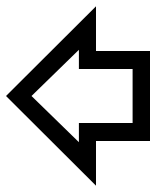

<svg xmlns="http://www.w3.org/2000/svg" viewBox="40 -620 520 640"><g transform="rotate(-90 300.0 -300.0)"><path d="M150 -240H1L300 -540L599 -240H450V-60H150ZM390 -118V-297H454L300 -455L146 -297H210V-118Z"/></g></svg>

Font: JuliaMono BoldItalic
Style: Regular
Weight: 700
Italic angle: -9°
Monospace: yes
Designer: cormullion
Foundry: corm
Version: Version 0.049; ttfautohint (v1.8.4)